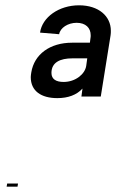

<svg xmlns="http://www.w3.org/2000/svg" viewBox="-20 -728 438 724"><path d="M278 -708C202 -708 139 -663 131 -605L203 -599C207 -623 236 -642 269 -642C303 -642 322 -623 322 -595C322 -591 322 -587 321 -583L319 -567H252C168 -567 109 -523 98 -455C97 -449 96 -442 96 -437C96 -385 135 -358 196 -358C237 -358 269 -370 291 -394L287 -364H360L397 -595C398 -601 398 -606 398 -612C398 -667 352 -708 278 -708ZM220 -419C192 -419 174 -429 174 -453C174 -493 207 -508 253 -508H309L305 -479C300 -448 264 -419 220 -419ZM5 -24H46L48 -36H7Z"/></svg>

Font: Arthouse Owned
Style: Bold Italic
Weight: 700
Italic angle: -10°
Designer: Jeremy Tribby
Foundry: Tribby Type
Version: Version 1.000;PS 001.000;hotconv 1.0.88;makeotf.lib2.5.64775